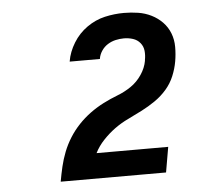

<svg xmlns="http://www.w3.org/2000/svg" viewBox="-43 -890 686 614"><g transform="rotate(-5 300.0 -583.0)"><path d="M128 -323V-324Q132 -347 137.5 -370.5Q143 -394 152 -417Q161 -440 174.5 -461.5Q188 -483 205.5 -501.5Q223 -520 243.5 -535Q264 -550 286.5 -561.5Q309 -573 332.5 -582Q356 -591 376.5 -605Q397 -619 411.5 -640.5Q426 -662 430 -685V-687Q433 -702 431.5 -716.5Q430 -731 421 -742Q412 -753 398 -757.5Q384 -762 369 -762Q356 -762 342.5 -759Q329 -756 317 -748.5Q305 -741 297 -729Q289 -717 287 -704V-703H190V-704Q195 -734 212.5 -762.5Q230 -791 257 -810Q284 -829 314.5 -836Q345 -843 376 -843Q399 -843 421.5 -839.5Q444 -836 464 -826Q484 -816 499 -800.5Q514 -785 522 -764.5Q530 -744 530 -720.5Q530 -697 526 -674Q522 -651 512.5 -628Q503 -605 486.5 -586Q470 -567 449 -552.5Q428 -538 405.5 -526.5Q383 -515 360 -504Q337 -493 317 -478.5Q297 -464 279 -445Q261 -426 250 -404H480L466 -323Z"/></g></svg>

Font: Iosevka XBd Ex Obl
Style: Regular
Weight: 800
Width: 7
Italic angle: -9°
Monospace: yes
Designer: Belleve Invis
Foundry: Belleve Invis
Version: Version 32.5.0; ttfautohint (v1.8.4)